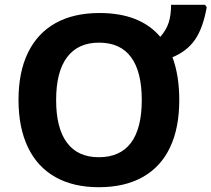

<svg xmlns="http://www.w3.org/2000/svg" viewBox="-20 -780 892 810"><path d="M58.1 -358.9Q58.1 -475.6 97.9 -557.6Q137.7 -639.6 214.1 -682.4Q290.5 -725.1 399.4 -725.1Q571.3 -725.1 656.2 -624.5Q681.2 -652.8 691.4 -684.1Q701.7 -715.3 701.7 -759.8H845.2L852.1 -749.5Q836.4 -661.1 802.5 -612.3Q768.6 -563.5 707.5 -538.6Q736.3 -461.9 736.3 -357.9Q736.3 -240.2 697.3 -158Q658.2 -75.7 582 -33Q505.9 9.8 397 9.8Q289.1 9.8 213.1 -33.2Q137.2 -76.2 97.7 -158.9Q58.1 -241.7 58.1 -358.9ZM578.1 -357.9Q578.1 -478 532.7 -539.1Q487.3 -600.1 397.9 -600.1Q309.1 -600.1 262.9 -538.6Q216.8 -477.1 216.8 -357.9Q216.8 -239.3 262.5 -178Q308.1 -116.7 397 -116.7Q486.8 -116.7 532.5 -177.5Q578.1 -238.3 578.1 -357.9Z"/></svg>

Font: Viking Open Sans
Style: Bold
Weight: 700
Foundry: Ascender Corporation
Version: Version 2.001